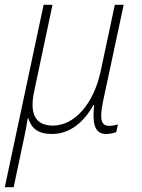

<svg xmlns="http://www.w3.org/2000/svg" viewBox="-47 -549 592 801"><path d="M-27 232H10L55 19C60 -6 65 -31 69 -56H71C84 -14 111 10 170 10C263 10 318 -66 343 -111H346C338 -43 344 10 395 10C412 10 428 6 438 2L445 -30C433 -26 420 -24 409 -24C377 -24 367 -47 382 -122L469 -529H432L373 -252C344 -116 264 -25 174 -25C96 -25 76 -80 96 -170L172 -529H135Z"/></svg>

Font: Noto Sans SemiCondensed ExtraLight
Style: Italic
Weight: 200
Width: 4
Italic angle: -12°
Designer: Monotype Design Team
Foundry: Monotype Imaging Inc.
Version: Version 2.013